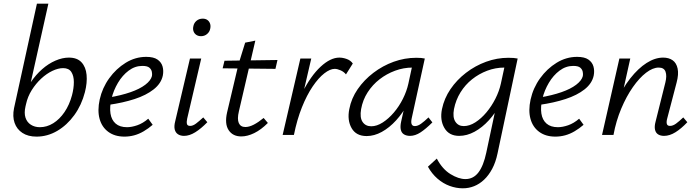

<svg xmlns="http://www.w3.org/2000/svg" viewBox="-20 -731 3770 1040"><path d="M178 9Q132 9 101.5 -11Q71 -31 59 -65.5Q47 -100 56 -145L180 -711H242L147 -286Q174 -326 208 -356Q242 -386 280 -402.5Q318 -419 353 -419Q398 -419 421.5 -393.5Q445 -368 449 -325.5Q453 -283 440 -232Q422 -162 382.5 -107.5Q343 -53 290 -22Q237 9 178 9ZM118 -154Q110 -119 118 -94Q126 -69 147 -55.5Q168 -42 196 -42Q234 -42 268.5 -63.5Q303 -85 329.5 -124Q356 -163 370 -215Q380 -253 380 -286.5Q380 -320 366.5 -341Q353 -362 322 -362Q295 -362 263.5 -347Q232 -332 203 -305Q174 -278 152 -243Q130 -208 121 -167Z M654 9Q602 9 567 -16.5Q532 -42 519.5 -87Q507 -132 520 -192Q534 -255 571.5 -307Q609 -359 661 -391Q713 -423 772 -423Q812 -423 833 -408.5Q854 -394 860.5 -371Q867 -348 862 -322Q853 -279 812.5 -247Q772 -215 709 -194.5Q646 -174 568 -163L570 -203Q636 -214 686.5 -231.5Q737 -249 767 -272Q797 -295 803 -319Q805 -329 802.5 -342Q800 -355 789 -364.5Q778 -374 751 -374Q711 -374 677 -348.5Q643 -323 619 -282.5Q595 -242 584 -197Q573 -151 578.5 -116Q584 -81 606.5 -61.5Q629 -42 668 -42Q693 -42 723.5 -52.5Q754 -63 783 -88L807 -55Q784 -35 758.5 -20Q733 -5 707 2Q681 9 654 9Z M977 5Q958 5 944.5 -3.5Q931 -12 926.5 -29.5Q922 -47 929 -74L1009 -414H1070L994 -89Q990 -71 992.5 -60Q995 -49 1010 -49Q1025 -49 1041.5 -61.5Q1058 -74 1081 -95L1103 -69Q1069 -34 1037.5 -14.5Q1006 5 977 5ZM1069 -535Q1054 -535 1043.5 -542Q1033 -549 1028.5 -561Q1024 -573 1027 -587Q1030 -606 1044 -618Q1058 -630 1078 -630Q1093 -630 1103 -623Q1113 -616 1117.5 -604Q1122 -592 1119 -577Q1116 -559 1102 -547Q1088 -535 1069 -535Z M1287 8Q1241 8 1218.5 -26Q1196 -60 1210 -122L1272 -384L1308 -500L1363 -511L1274 -128Q1264 -86 1273.5 -64.5Q1283 -43 1309 -43Q1330 -43 1355 -56Q1380 -69 1408 -92L1431 -65Q1394 -28 1357 -10Q1320 8 1287 8ZM1186 -361 1196 -402 1483 -406 1472 -358Z M1539 0Q1569 -133 1616 -226.5Q1663 -320 1716.5 -369.5Q1770 -419 1818 -419Q1837 -419 1858 -411.5Q1879 -404 1891 -387L1854 -328Q1843 -342 1825 -350Q1807 -358 1793 -358Q1768 -358 1736.5 -333.5Q1705 -309 1673.5 -262.5Q1642 -216 1615.5 -150Q1589 -84 1572 0ZM1511 0 1607 -414H1666L1570 0Z M1966 6Q1909 6 1884.5 -37Q1860 -80 1872 -140Q1883 -198 1917.5 -248Q1952 -298 2002.5 -336.5Q2053 -375 2112.5 -396.5Q2172 -418 2235 -418Q2250 -418 2261 -417Q2272 -416 2281 -414L2210 -90Q2201 -48 2227 -48Q2243 -48 2261 -61Q2279 -74 2301 -95L2322 -68Q2287 -33 2258 -14Q2229 5 2201 5Q2182 5 2168.5 -3Q2155 -11 2151 -28.5Q2147 -46 2153 -73L2191 -243L2228 -277Q2216 -221 2189 -170Q2162 -119 2125.5 -79Q2089 -39 2048 -16.5Q2007 6 1966 6ZM1991 -47Q2021 -47 2053 -67.5Q2085 -88 2113.5 -121.5Q2142 -155 2162.5 -196Q2183 -237 2192 -278L2216 -389L2249 -362Q2242 -364 2233 -364.5Q2224 -365 2215 -365Q2166 -365 2120 -348Q2074 -331 2036 -301.5Q1998 -272 1971.5 -231Q1945 -190 1936 -140Q1928 -94 1944 -70.5Q1960 -47 1991 -47Z M2487 289Q2451 289 2415.5 276Q2380 263 2349.5 236.5Q2319 210 2298 172L2346 128Q2376 185 2420 212Q2464 239 2501 239Q2544 239 2571.5 203Q2599 167 2614 96L2677 -200L2731 -277Q2718 -221 2691 -170Q2664 -119 2628 -79.5Q2592 -40 2550.5 -17.5Q2509 5 2467 5Q2412 5 2387 -38Q2362 -81 2374 -140Q2386 -198 2420 -248Q2454 -298 2504 -336.5Q2554 -375 2613 -396.5Q2672 -418 2734 -418Q2750 -418 2762 -417Q2774 -416 2784 -414L2675 100Q2665 148 2646 183.5Q2627 219 2602 242.5Q2577 266 2548 277.5Q2519 289 2487 289ZM2492 -48Q2523 -48 2555 -68.5Q2587 -89 2615 -122.5Q2643 -156 2663.5 -196.5Q2684 -237 2693 -278L2717 -389L2749 -362Q2739 -364 2730.5 -364.5Q2722 -365 2712 -365Q2664 -365 2619 -348Q2574 -331 2537 -301.5Q2500 -272 2474.5 -231Q2449 -190 2439 -140Q2431 -96 2446.5 -72Q2462 -48 2492 -48Z M2988 9Q2936 9 2901 -16.5Q2866 -42 2853.5 -87Q2841 -132 2854 -192Q2868 -255 2905.5 -307Q2943 -359 2995 -391Q3047 -423 3106 -423Q3146 -423 3167 -408.5Q3188 -394 3194.5 -371Q3201 -348 3196 -322Q3187 -279 3146.5 -247Q3106 -215 3043 -194.5Q2980 -174 2902 -163L2904 -203Q2970 -214 3020.5 -231.5Q3071 -249 3101 -272Q3131 -295 3137 -319Q3139 -329 3136.5 -342Q3134 -355 3123 -364.5Q3112 -374 3085 -374Q3045 -374 3011 -348.5Q2977 -323 2953 -282.5Q2929 -242 2918 -197Q2907 -151 2912.5 -116Q2918 -81 2940.5 -61.5Q2963 -42 3002 -42Q3027 -42 3057.5 -52.5Q3088 -63 3117 -88L3141 -55Q3118 -35 3092.5 -20Q3067 -5 3041 2Q3015 9 2988 9Z M3577 5Q3558 5 3545 -3Q3532 -11 3528 -28.5Q3524 -46 3531 -72L3584 -284Q3593 -320 3585 -342.5Q3577 -365 3548 -365Q3516 -365 3479.5 -337Q3443 -309 3408 -259Q3373 -209 3345 -142.5Q3317 -76 3303 0H3258Q3281 -97 3316 -174.5Q3351 -252 3394 -306.5Q3437 -361 3482.5 -390Q3528 -419 3572 -419Q3603 -419 3623.5 -404.5Q3644 -390 3650.5 -359.5Q3657 -329 3645 -284L3594 -89Q3589 -71 3592 -60Q3595 -49 3609 -49Q3625 -49 3642 -61.5Q3659 -74 3681 -95L3703 -69Q3670 -34 3638.5 -14.5Q3607 5 3577 5ZM3241 0 3335 -414H3394L3302 0Z"/></svg>

Font: Ysabeau Infant
Style: Italic
Weight: 400
Italic angle: -12°
Designer: Christian Thalmann (Catharsis Fonts)
Version: Version 2.001;gftools[0.9.30]; featfreeze: ss01,ss02,lnum